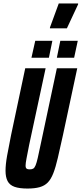

<svg xmlns="http://www.w3.org/2000/svg" viewBox="-20 -1083 472 1111"><path d="M139 8Q92 8 64 -2Q36 -12 24 -35Q12 -58 12 -95Q12 -131 21 -181.5Q30 -232 44 -301L126 -688H244L149 -246Q139 -195 133.5 -166.5Q128 -138 128 -124Q128 -115 131 -110.5Q134 -106 139.5 -104.5Q145 -103 153 -103Q165 -103 172.5 -107.5Q180 -112 186 -126.5Q192 -141 198.5 -169.5Q205 -198 215 -246L309 -688H427L344 -300Q327 -223 314.5 -169Q302 -115 288.5 -80.5Q275 -46 256.5 -27Q238 -8 209.5 0Q181 8 139 8ZM309 -749 329 -847H430L409 -749ZM162 -749 184 -847H283L263 -749ZM269 -919V-924L320 -1063H432V-1058L367 -919Z"/></svg>

Font: Saira UltraCondensed ExtraBold
Style: Italic
Weight: 800
Width: 1
Italic angle: -12°
Designer: Hector Gatti with collaboration of the Omnibus-Type team
Foundry: Omnibus-Type
Version: Version 1.101